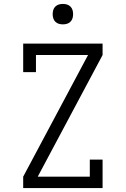

<svg xmlns="http://www.w3.org/2000/svg" viewBox="-20 -957 640 977"><path d="M98 0V-58L428 -677H163V-590H98V-735H502V-677L172 -58H437V-145H502V0ZM300 -833Q289 -833 279 -836Q269 -839 261.5 -846.5Q254 -854 251 -864Q248 -874 248 -885Q248 -896 251 -906Q254 -916 261.5 -923.5Q269 -931 279 -934Q289 -937 300 -937Q311 -937 321 -934Q331 -931 338.5 -923.5Q346 -916 349 -906Q352 -896 352 -885Q352 -874 349 -864Q346 -854 338.5 -846.5Q331 -839 321 -836Q311 -833 300 -833Z"/></svg>

Font: Iosevka Slab Light Extended
Style: Regular
Weight: 300
Width: 7
Monospace: yes
Designer: Belleve Invis
Foundry: Belleve Invis
Version: Version 11.1.0; ttfautohint (v1.8.3)